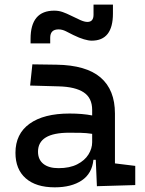

<svg xmlns="http://www.w3.org/2000/svg" viewBox="-20 -801 626 831"><path d="M399.4 4.9 394.5 -109.4H384.3Q378.4 -49.8 333.7 -20Q289.1 9.8 216.8 9.8Q135.7 9.8 91.3 -29.3Q46.9 -68.4 46.9 -139.6Q46.9 -221.7 108.2 -265.6Q169.4 -309.6 281.2 -309.6Q336.9 -309.6 378.9 -301.3V-325.2Q378.9 -377 342.5 -401.1Q306.2 -425.3 234.4 -427.2L110.4 -430.7L120.1 -522.5L224.6 -521Q353 -519 415.3 -465.6Q477.5 -412.1 477.5 -309.6V-93.8L565.4 -83V0ZM378.9 -221.7Q354 -225.6 329.3 -226.1Q304.7 -226.6 279.3 -226.6Q144.5 -226.6 144.5 -144.5Q144.5 -110.4 167.7 -91.8Q190.9 -73.2 233.4 -73.2Q281.7 -73.2 314.2 -89.8Q346.7 -106.4 362.8 -132.3Q378.9 -158.2 378.9 -185.5ZM112.3 -613.3V-632.8Q112.3 -754.9 214.8 -754.9Q234.4 -754.9 251.5 -748.8Q268.6 -742.7 287.1 -733.4Q311.5 -721.2 328.9 -713.6Q346.2 -706.1 358.4 -706.1Q384.8 -706.1 384.8 -737.3V-781.2H468.8V-742.2Q468.8 -625 377 -625Q363.3 -625 343.3 -630.9Q323.2 -636.7 297.4 -649.4Q281.2 -657.7 265.1 -665.8Q249 -673.8 233.4 -673.8Q197.3 -673.8 197.3 -637.7V-613.3Z"/></svg>

Font: CaskaydiaMono NF
Style: Regular
Weight: 400
Designer: Aaron Bell
Foundry: Saja Typeworks
Version: Version 2111.001; ttfautohint (v1.8.4);Nerd Fonts 3.1.1